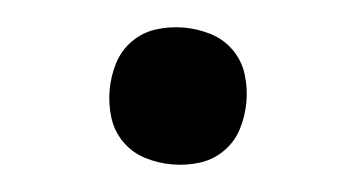

<svg xmlns="http://www.w3.org/2000/svg" viewBox="-30 -491 560 302"><g transform="rotate(5 250.0 -340.0)"><path d="M250 -232Q228 -232 207 -238.5Q186 -245 170.5 -260.5Q155 -276 148.5 -297Q142 -318 142 -340Q142 -362 148.5 -383Q155 -404 170.5 -419.5Q186 -435 207 -441.5Q228 -448 250 -448Q272 -448 293 -441.5Q314 -435 329.5 -419.5Q345 -404 351.5 -383Q358 -362 358 -340Q358 -318 351.5 -297Q345 -276 329.5 -260.5Q314 -245 293 -238.5Q272 -232 250 -232Z"/></g></svg>

Font: Iosevka Term Curly Heavy
Style: Regular
Weight: 900
Designer: Belleve Invis
Foundry: Belleve Invis
Version: Version 32.3.0